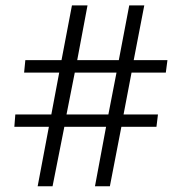

<svg xmlns="http://www.w3.org/2000/svg" viewBox="-20 -708 699 692"><path d="M219.7 -295.4H370.6L399.9 -446.3H249.5ZM115.7 -36.6 156.2 -251H31.7L35.2 -295.4H165L193.4 -446.3H66.9L71.3 -491.2H201.7L239.3 -688.5H295.4L258.3 -491.2H408.2L445.8 -688.5H500L461.9 -491.2H583.5L577.6 -446.3H454.1L425.3 -295.4H549.3L543.9 -251H417.5L376 -36.6H322.3L362.3 -251H211.9L169.4 -36.6Z"/></svg>

Font: Ride Light
Style: Regular
Weight: 300
Version: Version 3.000